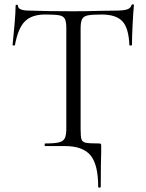

<svg xmlns="http://www.w3.org/2000/svg" viewBox="-20 -674 674 886"><path d="M279 0H188Q186 0 186 -6Q186 -12 188 -12Q232 -12 252 -17Q272 -22 279 -36Q286 -50 286 -81V-544Q286 -575 279 -587.5Q272 -600 253 -603.5Q234 -607 188 -607Q126 -607 94.5 -575Q63 -543 49 -466Q49 -464 43.5 -464Q38 -464 38 -466Q42 -502 47 -560Q52 -618 52 -647Q52 -652 57.5 -652Q63 -652 63 -647Q63 -625 117 -625Q203 -622 318 -622Q377 -622 443 -624L511 -625Q547 -625 564.5 -630Q582 -635 587 -650Q588 -654 593 -654Q598 -654 598 -650Q595 -621 592 -562Q589 -503 589 -466Q589 -464 583 -464Q577 -464 577 -466Q574 -544 545 -575.5Q516 -607 449 -607Q404 -607 385 -603Q366 -599 359 -586Q352 -573 352 -542V-81Q352 -43 356 -31Q360 -19 375 -15.5Q390 -12 436 -12Q444 -12 445.5 -10Q447 -8 447 0V29Q445 79 445 187Q445 192 439 192Q433 192 433 187Q433 85 397.5 42.5Q362 0 279 0Z"/></svg>

Font: Cormorant SC
Style: Regular
Weight: 400
Designer: Christian Thalmann (Catharsis Fonts)
Foundry: Catharsis Fonts
Version: Version 4.000